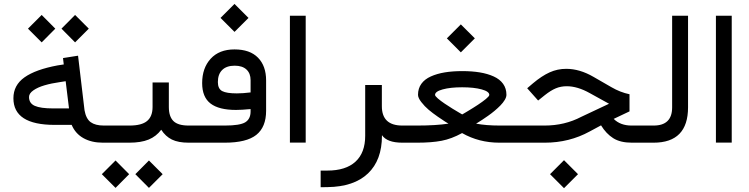

<svg xmlns="http://www.w3.org/2000/svg" viewBox="-20 -732 3844 985"><path d="M295.4 -585 365.2 -655.3 435.5 -585 365.2 -514.6ZM123.5 -585 193.8 -655.3 263.7 -585 193.8 -514.6ZM529.8 0H507.3Q449.7 0 408.2 -23.2Q366.7 -46.4 347.7 -91.3H260.3Q48.8 -91.3 48.8 -228Q48.8 -294.9 105.7 -335.2Q162.6 -375.5 275.4 -396.5L307.1 -401.4L303.2 -434.1L380.4 -446.3L413.6 -166.5Q421.4 -122.6 445.3 -105.2Q469.2 -87.9 512.7 -87.9H529.8Q542 -87.9 542 -48.3V-43Q542 0 529.8 0ZM334 -175.8 316.9 -315.4 288.6 -311Q243.7 -304.7 208.7 -294.4Q173.8 -284.2 151.4 -268.6Q128.9 -252.9 128.9 -234.4Q128.9 -202.1 158.4 -189Q188 -175.8 252.9 -175.8Z M674.3 161.6 744.1 91.3 814.5 161.6 744.1 231.9ZM502.4 161.6 572.8 91.3 642.6 161.6 572.8 231.9ZM524.9 -87.9H645Q706.5 -87.9 734.6 -111.3Q762.7 -134.8 762.7 -183.1V-309.1H846.2V-183.1Q846.2 -134.3 869.6 -111.1Q893.1 -87.9 947.3 -87.9H958Q969.2 -87.9 969.2 -47.4V-42Q969.2 0 958 0H947.8Q894.5 0 861.8 -16.1Q829.1 -32.2 807.1 -66.4Q781.7 -32.2 742.7 -16.1Q703.6 0 642.6 0H524.9Q512.7 0 512.7 -42V-47.4Q512.7 -87.9 524.9 -87.9Z M953.1 -87.9H1133.8Q1210.9 -87.9 1238.3 -104.7Q1265.6 -121.6 1265.6 -160.2V-172.4Q1218.3 -168 1190.9 -168Q1103 -168 1060.1 -200.9Q1017.1 -233.9 1017.1 -305.7Q1017.1 -382.8 1060.8 -430.7Q1104.5 -478.5 1183.1 -478.5Q1262.2 -478.5 1303.7 -436Q1345.2 -393.6 1345.2 -319.3V-163.6Q1345.2 -80.1 1294.9 -40Q1244.6 0 1132.8 0H953.1Q940.9 0 940.9 -42V-47.4Q940.9 -87.9 953.1 -87.9ZM1184.1 -395Q1142.1 -395 1119.9 -373Q1097.7 -351.1 1097.7 -311Q1097.7 -276.4 1120.1 -264.6Q1142.6 -252.9 1194.8 -252.9Q1226.6 -252.9 1264.6 -257.8H1265.6V-320.8Q1265.6 -355.5 1244.6 -375.2Q1223.6 -395 1184.1 -395ZM1111.3 -640.1 1183.1 -711.9 1254.9 -640.1 1183.1 -568.4Z M1467.3 -651.4H1548.3V-0.5H1467.3Z M2043.9 0Q1965.8 0 1939.5 -38.6V-35.6Q1939.5 89.4 1867.9 157.7Q1796.4 226.1 1660.2 228L1625 228.5V143.1H1659.2Q1753.9 143.1 1803.7 97.4Q1853.5 51.8 1853.5 -35.2V-295.9H1939V-187Q1939 -87.9 2043.9 -87.9H2051.8Q2063 -87.9 2063 -47.4V-42Q2063 0 2051.8 0Z M2272.5 -535.2 2344.2 -606.9 2416 -535.2 2344.2 -463.4ZM2046.9 -87.9H2120.1Q2215.8 -87.9 2280.8 -97.7Q2274.4 -101.6 2263.9 -107.9Q2253.4 -114.3 2226.3 -133.1Q2199.2 -151.9 2178.7 -169.2Q2158.2 -186.5 2141.4 -208.3Q2124.5 -230 2124.5 -245.6Q2124.5 -278.3 2141.6 -302Q2158.7 -325.7 2190.2 -339.8Q2221.7 -354 2261.7 -360.6Q2301.8 -367.2 2351.6 -367.2Q2401.4 -367.2 2441.4 -360.6Q2481.4 -354 2512.7 -339.8Q2543.9 -325.7 2561 -302Q2578.1 -278.3 2578.1 -245.6Q2578.1 -233.9 2569.6 -219.5Q2561 -205.1 2547.4 -191.2Q2533.7 -177.2 2517.1 -163.3Q2500.5 -149.4 2483.6 -137.7Q2466.8 -126 2453.1 -116.9Q2439.5 -107.9 2431.2 -103L2422.4 -97.7Q2472.7 -87.9 2544.9 -87.9H2595.7Q2606.9 -87.9 2606.9 -47.4V-42Q2606.9 0 2595.7 0H2542Q2437 0 2350.6 -49.3Q2296.4 -19.5 2245.4 -9.8Q2194.3 0 2120.6 0H2046.9Q2034.7 0 2034.7 -42V-47.4Q2034.7 -87.9 2046.9 -87.9ZM2351.1 -145Q2353 -146 2356 -147.7Q2358.9 -149.4 2368.4 -155Q2377.9 -160.6 2387.2 -166.3Q2396.5 -171.9 2408.9 -179.7Q2421.4 -187.5 2432.1 -194.6Q2442.9 -201.7 2453.9 -209.7Q2464.8 -217.8 2472.7 -224.1Q2480.5 -230.5 2485.4 -236.1Q2490.2 -241.7 2490.2 -245.1Q2490.2 -262.7 2450.9 -273.4Q2411.6 -284.2 2350.6 -284.2Q2290.5 -284.2 2251.2 -273.4Q2211.9 -262.7 2211.9 -245.1Q2211.9 -239.3 2226.3 -226.8Q2240.7 -214.4 2261 -200.7Q2281.2 -187 2301.8 -174.3Q2322.3 -161.6 2336.9 -153.3ZM2628.9 -87.9Q2632.3 -87.9 2632.3 -47.4V-42Q2632.3 0 2628.9 0H2593.3Q2589.8 0 2589.8 -42V-47.4Q2589.8 -87.9 2593.3 -87.9Z M2801.8 161.6 2873.5 89.8 2945.3 161.6 2873.5 233.4ZM2615.2 -87.9H2773.9Q2877 -87.9 2962.4 -132.8L3104.5 -199.7L3005.4 -254.4Q2942.4 -289.6 2887.7 -289.6Q2856.9 -289.6 2831.3 -278.8Q2805.7 -268.1 2775.4 -244.1L2740.7 -216.3L2684.6 -279.3L2714.4 -304.7Q2759.8 -342.8 2799.8 -360.8Q2839.8 -378.9 2884.8 -378.9Q2953.6 -378.9 3024.4 -337.9L3116.7 -284.7Q3162.1 -258.3 3209.5 -248.5V-160.6L3129.4 -122.6L3128.4 -122.1Q3162.6 -87.9 3219.7 -87.9H3278.8Q3290 -87.9 3290 -47.4V-42Q3290 0 3278.8 0H3221.2Q3162.6 0 3126.2 -22.9Q3089.8 -45.9 3063.5 -88.9L3005.4 -57.6Q2900.4 0 2774.9 0H2615.2Q2603 0 2603 -42V-47.4Q2603 -87.9 2615.2 -87.9Z M3273.9 -87.9H3333.5Q3428.2 -87.9 3428.2 -181.2V-651.4H3509.8V-181.6Q3509.8 0 3333 0H3273.9Q3261.7 0 3261.7 -42V-47.4Q3261.7 -87.9 3273.9 -87.9Z M3652.8 -651.4H3733.9V-0.5H3652.8Z"/></svg>

Font: Shabnam FD
Style: Regular
Weight: 400
Foundry: DejaVu fonts team - Redesigned by Saber Rastikerdar - Based on Vazir font
Version: Version 5.00;October 20, 2019;FontCreator 12.0.0.2547 64-bit